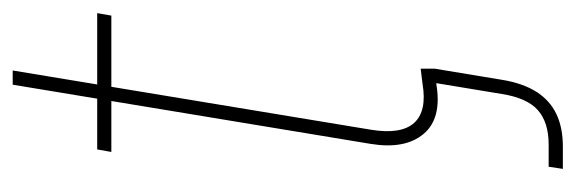

<svg xmlns="http://www.w3.org/2000/svg" viewBox="-324 -386 911 304"><g transform="rotate(-90 132.0 -233.5)"><path d="M17.1 201.7 20.5 179.2Q29.8 179.2 39.6 179.2Q49.3 179.2 55.7 179.2Q90.8 179.2 110.1 162.1Q129.4 145 135.7 105L153.3 -1.5H175.8L158.2 105Q152.8 138.2 139.2 159.7Q125.5 181.2 104 191.4Q82.5 201.7 52.2 201.7Q45.9 201.7 35.6 201.7Q25.4 201.7 17.1 201.7ZM263.7 -535.6 259.8 -513.2H43.9L47.9 -535.6ZM150.4 -669.4H172.9L79.1 -102.1Q71.3 -54.7 89.8 -33.9Q108.4 -13.2 151.9 -20.5Q157.7 -21 163.8 -22Q169.9 -22.9 175.8 -23.4V-1.5Q169.4 -0.5 163.1 0.2Q156.7 1 150.4 1.5Q96.7 10.3 72.3 -19Q47.9 -48.3 56.6 -102.1Z"/></g></svg>

Font: Inter 20pt Thin
Style: Italic
Weight: 250
Italic angle: -9.3988°
Version: Version 4.001;git-66647c0bb